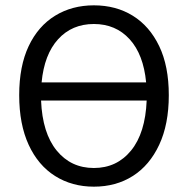

<svg xmlns="http://www.w3.org/2000/svg" viewBox="-20 -688 704 720"><path d="M332 12Q250 12 186.5 -28Q123 -68 87.5 -145Q52 -222 52 -331Q52 -440 87.5 -515Q123 -590 186.5 -629Q250 -668 332 -668Q415 -668 478 -629Q541 -590 577 -515Q613 -440 613 -331Q613 -222 577 -145Q541 -68 478 -28Q415 12 332 12ZM332 -598Q250 -598 198 -541Q146 -484 136 -379H528Q518 -484 466 -541Q414 -598 332 -598ZM332 -58Q418 -58 471.5 -123.5Q525 -189 530 -311H134Q139 -189 192.5 -123.5Q246 -58 332 -58Z"/></svg>

Font: .
Style: 
Weight: 400
Designer: Paul D. Hunt, Dalton Maag
Foundry: Dalton Maag Ltd
Version: Version 1.200